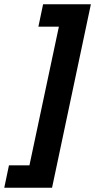

<svg xmlns="http://www.w3.org/2000/svg" viewBox="-72 -751 446 900"><path d="M-52 129 -30 24H66L204 -626H108L130 -731H354L172 129Z"/></svg>

Font: Wix Madefor Text
Style: Bold Italic
Weight: 700
Italic angle: -12°
Designer: Dalton Maag Ltd
Foundry: Dalton Maag Ltd
Version: Version 3.100